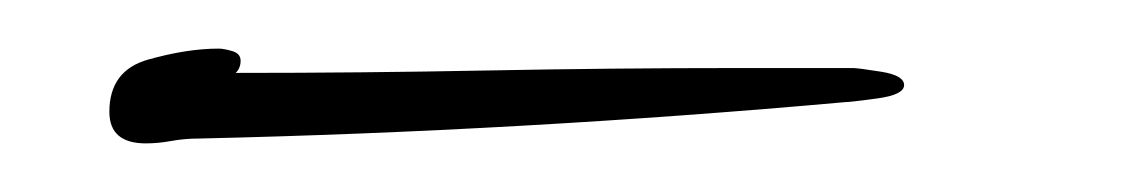

<svg xmlns="http://www.w3.org/2000/svg" viewBox="-20 -39 465 79"><path d="M40 20Q25 20 25 7Q25 -10 41 -14.5Q57 -19 70 -19Q72 -19 75.5 -18Q79 -17 79 -14Q79 -11 77 -9Q129 -9 180.5 -10Q232 -11 284 -11H331Q333 -11 342.5 -9.5Q352 -8 352 -4Q352 0 341 1.5Q330 3 328 3Q194 15 62 18Q56 18 50.5 19Q45 20 40 20Z"/></svg>

Font: Moon Dance
Style: Regular
Weight: 400
Designer: Robert E. Leuschke
Foundry: Robert E. Leuschke
Version: Version 1.010; ttfautohint (v1.8.3)